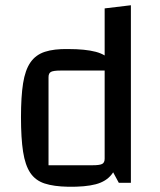

<svg xmlns="http://www.w3.org/2000/svg" viewBox="-20 -697 609 732"><path d="M240 -510Q305 -510 345 -499.5Q385 -489 406.5 -461.5Q428 -434 436 -383Q444 -332 444 -250Q444 -166 436 -113.5Q428 -61 406.5 -33Q385 -5 345 5.5Q305 16 240 15Q185 14 150 2.5Q115 -9 95.5 -38Q76 -67 68 -118.5Q60 -170 60 -250Q60 -329 68 -379.5Q76 -430 96 -459Q116 -488 151 -499.5Q186 -511 240 -510ZM379 -428H211Q184 -428 174.5 -423Q165 -418 165 -403V-67H333Q360 -67 369.5 -72Q379 -77 379 -92ZM479 -677V0H433L379 -100V-665Z"/></svg>

Font: Changa ExtraLight
Style: Regular
Weight: 400
Version: Version 3.002; ttfautohint (v1.8.2)